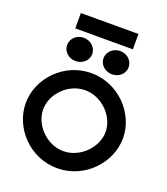

<svg xmlns="http://www.w3.org/2000/svg" viewBox="-162 -1017 995 1141"><g transform="rotate(20 335.5 -446.5)"><path d="M151 -904V-807H515V-904ZM449 -625C493 -625 528 -657 528 -698C528 -739 493 -772 449 -772C405 -772 369 -739 369 -698C369 -657 405 -625 449 -625ZM218 -625C262 -625 298 -657 298 -698C298 -739 262 -772 218 -772C174 -772 139 -739 139 -698C139 -657 174 -625 218 -625ZM333 -482C440 -482 531 -387 531 -290C531 -193 440 -97 333 -97C226 -97 136 -193 136 -290C136 -387 226 -482 333 -482ZM333 11C506 11 641 -134 641 -290C641 -446 506 -590 333 -590C160 -590 26 -446 26 -290C26 -134 159 11 333 11Z"/></g></svg>

Font: Charger
Style: ExBd
Weight: 400
Designer: Jasper
Foundry: Cannot Into Space Fonts
Version: Version 0.99